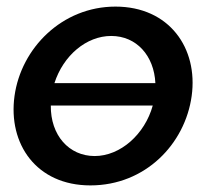

<svg xmlns="http://www.w3.org/2000/svg" viewBox="-20 -552 641 582"><path d="M330 -532C168 -532 44 -406 24 -261C4 -116 90 10 254 10C421 10 541 -116 561 -261C581 -406 493 -532 330 -532ZM317 -443C394 -443 447 -383 451 -300H145C172 -384 242 -443 317 -443ZM267 -79C189 -79 133 -142 134 -232H443C419 -145 345 -79 267 -79Z"/></svg>

Font: FIGSv2-sans-serif SmBold Italic
Style: Regular
Weight: 600
Italic angle: -12°
Designer: Matt McInerney, Pablo Impallari, Rodrigo Fuenzalida
Foundry: Matt McInerney, Pablo Impallari, Rodrigo Fuenzalida
Version: Version 4.020;hotconv 1.0.109;makeotfexe 2.5.65596